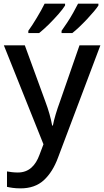

<svg xmlns="http://www.w3.org/2000/svg" viewBox="-20 -786 567 1046"><path d="M516.1 -766.1H405.3C397.9 -751.5 389.2 -734.9 378.9 -716.8C358.4 -679.7 333.5 -643.6 315.4 -618.2V-606H374C418.5 -640.1 495.6 -723.1 516.1 -755.9ZM334.5 -766.1H223.1C211.9 -743.2 197.8 -717.8 180.7 -689.5C163.6 -661.1 148.4 -637.2 134.3 -618.2V-606H193.4C208.5 -618.2 226.1 -633.8 245.6 -652.8C264.6 -671.9 282.7 -690.9 299.3 -710C315.9 -729 327.6 -744.6 334.5 -755.9ZM216.8 0 194.8 58.1C173.8 115.2 138.2 153.8 77.1 153.8C54.2 153.8 31.2 150.4 18.1 147.9V231.9C35.2 235.8 58.6 240.2 91.8 240.2C144 240.2 186 225.6 218.8 195.8C251 166 276.9 125 295.9 73.2L526.9 -539.1H413.1L307.1 -233.9C289.6 -186.5 274.4 -136.7 268.1 -102.1H264.2C256.8 -143.1 244.6 -186.5 227.1 -232.9L115.2 -539.1H1Z"/></svg>

Font: Noto Reveo Sans
Style: Regular
Weight: 500
Designer: Monotype Design Team
Foundry: Monotype Imaging Inc.
Version: Version 2.007